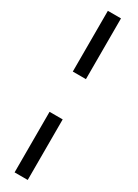

<svg xmlns="http://www.w3.org/2000/svg" viewBox="-245 -747 683 950"><g transform="rotate(30 96.5 -271.5)"><path d="M52 -386V-733H127V-386ZM52 190V-156H127V190Z"/></g></svg>

Font: Piazzolla SC
Style: Bold Italic
Weight: 700
Italic angle: -11.3°
Designer: Juan Pablo del Peral
Foundry: Huerta Tipografica
Version: Version 1.330